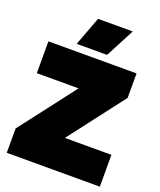

<svg xmlns="http://www.w3.org/2000/svg" viewBox="-165 -1025 942 1128"><g transform="rotate(20 306.0 -461.5)"><path d="M250 -923H467L372 -742H182ZM15 -152 282 -500H21V-699H572V-546L306 -199H597V0H15Z"/></g></svg>

Font: Prompt Black
Style: Regular
Weight: 900
Designer: Katatrad Team
Foundry: CadsonDemak
Version: Version 1.000